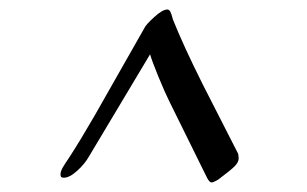

<svg xmlns="http://www.w3.org/2000/svg" viewBox="-20 -652 645 403"><path d="M415 -278 336 -438Q326 -458 312.5 -491Q299 -524 295 -538L167 -324Q158 -308 142 -293.5Q126 -279 114 -279Q110 -279 108.5 -280.5Q107 -282 107 -286Q107 -292 111.5 -300Q116 -308 125 -321Q149 -358 179 -410L283 -593Q286 -600 303.5 -616Q321 -632 331 -632Q335 -632 337.5 -627.5Q340 -623 343 -611Q365 -556 405 -476L480 -329Q480 -327 480.5 -325Q481 -323 481 -320Q481 -312 473.5 -304Q466 -296 438 -275Q436 -274 431.5 -271.5Q427 -269 424 -269Q420 -269 415 -278Z"/></svg>

Font: Charm
Style: Regular
Weight: 400
Designer: Katatrad Aksorn Co.,Ltd.
Foundry: Cadson Demak Co.,Ltd.
Version: Version 1.001